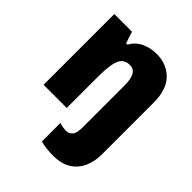

<svg xmlns="http://www.w3.org/2000/svg" viewBox="-222 -758 1061 1061"><g transform="rotate(45 309.0 -227.5)"><path d="M371 174Q350 174 322.5 171Q295 168 275 162V17Q290 22 302 24Q314 26 328 26Q350 26 364.5 9.5Q379 -7 379 -51V-382Q379 -481 321 -481Q275 -481 258 -442Q241 -403 241 -312V-66H60V-619H198L220 -551H231Q254 -592 294 -610.5Q334 -629 382 -629Q459 -629 509.5 -579Q560 -529 560 -426V-21Q560 30 541.5 74.5Q523 119 481.5 146.5Q440 174 371 174Z"/></g></svg>

Font: Noto Sans Malayalam UI SemiCondensed Black
Style: Regular
Weight: 900
Width: 4
Designer: Jelle Bosma - Monotype Design Team
Foundry: Monotype Imaging Inc.
Version: Version 2.104; ttfautohint (v1.8.4.7-5d5b)